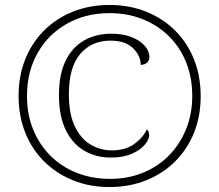

<svg xmlns="http://www.w3.org/2000/svg" viewBox="-20 -745 885 775"><path d="M422 10Q342 10 275 -17Q208 -44 158.5 -93Q109 -142 82 -209.5Q55 -277 55 -358Q55 -439 82 -506Q109 -573 158 -622Q207 -671 274.5 -698Q342 -725 422 -725Q502 -725 569.5 -698Q637 -671 686.5 -622Q736 -573 763 -505.5Q790 -438 790 -357Q790 -276 763 -209Q736 -142 686.5 -93Q637 -44 569.5 -17Q502 10 422 10ZM427 -109Q368 -109 320.5 -136.5Q273 -164 245.5 -220Q218 -276 218 -361Q218 -445 245 -500Q272 -555 320 -582Q368 -609 429 -609Q476 -609 510.5 -595.5Q545 -582 564 -560.5Q583 -539 583 -514Q583 -502 574.5 -493Q566 -484 548 -483Q548 -520 517 -550.5Q486 -581 426 -581Q350 -581 304 -527.5Q258 -474 258 -364Q258 -286 281.5 -236Q305 -186 344.5 -162Q384 -138 432 -138Q486 -138 521.5 -163.5Q557 -189 573 -223Q582 -214 582 -199Q582 -182 564 -160.5Q546 -139 511.5 -124Q477 -109 427 -109ZM424 -23Q496 -23 556.5 -47.5Q617 -72 661.5 -117Q706 -162 731 -223.5Q756 -285 756 -358Q756 -432 731.5 -493Q707 -554 662 -598.5Q617 -643 556 -667.5Q495 -692 422 -692Q326 -692 250.5 -649.5Q175 -607 132 -531.5Q89 -456 89 -358Q89 -282 114.5 -220.5Q140 -159 185.5 -114.5Q231 -70 292 -46.5Q353 -23 424 -23Z"/></svg>

Font: Noto Serif Kannada ExtraLight
Style: Regular
Weight: 250
Version: Version 2.003